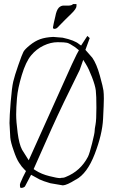

<svg xmlns="http://www.w3.org/2000/svg" viewBox="-20 -882 568 956"><path d="M265.1 -743.7Q259.3 -738.3 251.5 -738.3Q243.7 -738.3 243.7 -745.1Q245.6 -759.8 255.4 -799.8Q261.2 -831.5 272.9 -843.8Q283.7 -854 295.9 -854.2Q308.1 -854.5 314 -854Q319.8 -853.5 321.8 -854Q323.7 -854.5 327.6 -854.7Q331.5 -855 333.5 -855.7Q335.4 -856.4 338.4 -857.7Q341.3 -858.9 343.3 -861.8H360.8V-851.6Q360.8 -838.4 334 -812.7Q307.1 -787.1 265.1 -743.7ZM407.2 -563.5 394.5 -584 377 -534.2Q289.1 -357.4 237.3 -242.2L147.5 -40L156.2 -34.2Q186.5 -14.6 226.6 -4.9Q264.6 4.9 280.3 4.9Q281.2 3.9 282.2 3.9Q297.9 3.9 307.6 -1Q380.9 -30.3 418 -101.6Q425.8 -117.2 438.5 -168Q451.2 -218.8 451.2 -229Q451.2 -239.3 455.6 -261.7Q460 -284.2 460 -345.7Q460 -407.2 457 -431.6Q454.1 -456.1 438 -498Q421.9 -540 407.2 -563.5ZM91.8 4.9 109.4 -30.3 102.5 -37.1Q88.9 -49.8 75.2 -71.3Q61.5 -91.8 47.9 -132.8Q33.2 -173.8 31.2 -197.3L27.3 -269.5Q27.3 -301.8 33.2 -374Q39.1 -446.3 45.9 -475.6Q52.7 -504.9 71.3 -558.1Q89.8 -611.3 96.7 -624Q103.5 -636.7 128.9 -657.2Q154.3 -677.7 180.2 -687Q206.1 -696.3 245.1 -698.2L292 -694.3Q351.6 -681.6 374 -662.1L383.8 -655.3L415 -703.1L426.8 -692.4L405.3 -633.8L439.5 -594.7Q460.9 -564.5 477.1 -505.9Q493.2 -447.3 495.1 -431.2Q497.1 -415 497.1 -390.6Q497.1 -366.2 493.2 -289.6Q489.3 -212.9 451.7 -115.2Q414.1 -17.6 357.4 12.7H356.4Q313.5 40 293 41L230.5 30.3Q193.4 19.5 177.7 11.7L134.8 -11.7L104.5 45.9Q99.6 51.8 88.9 53.7L82 52.7Q81.1 52.7 80.1 49.8L79.1 38.1Q80.1 29.3 91.8 5.9ZM353.5 -647.5Q326.2 -666 314 -668.9Q301.8 -671.9 267.1 -671.9Q232.4 -671.9 196.8 -654.8Q161.1 -637.7 134.8 -606Q108.4 -574.2 88.4 -507.8Q68.4 -441.4 64.5 -393.6Q60.5 -345.7 60.5 -311.5Q60.5 -277.3 67.9 -220.7Q75.2 -164.1 89.8 -136.7L123 -84L337.9 -561.5L362.3 -612.3L373 -631.8Z"/></svg>

Font: Drukaatie burti
Style: Thin
Weight: 100
Version: Version 0.14